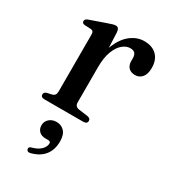

<svg xmlns="http://www.w3.org/2000/svg" viewBox="-181 -568 810 915"><g transform="rotate(30 224.0 -110.5)"><path d="M192 -260Q192 -331 213 -379.8Q234 -428.5 267.5 -453.5Q301 -478.5 338.5 -478.5Q383.5 -478.5 408.2 -453.8Q433 -429 433 -385.5Q433 -351 418.2 -333.5Q403.5 -316 380.5 -316Q357 -316 344.2 -329Q331.5 -342 331.5 -365.5V-382.5Q331 -399 323.2 -407.5Q315.5 -416 297.5 -416Q276 -416 255.5 -398.8Q235 -381.5 222 -347Q209 -312.5 209 -260ZM204 -449.5 209 -330.5V-67.5Q209 -55 214.8 -48.5Q220.5 -42 234 -40L279.5 -34Q289.5 -32.5 294.5 -28.2Q299.5 -24 299.5 -16Q299.5 -8.5 293.8 -4.2Q288 0 277 0H65.5Q54.5 0 49.2 -4.2Q44 -8.5 44 -16Q44 -22 48 -26.2Q52 -30.5 60.5 -33L84.5 -38Q94.5 -40.5 99.5 -47.2Q104.5 -54 104.5 -67V-379Q104.5 -390 100.8 -395Q97 -400 88.5 -401L54.5 -402.5Q46 -403.5 42.5 -407Q39 -410.5 39 -416Q39 -422.5 43.2 -426.8Q47.5 -431 58 -434.5L141 -463.5Q160 -470.5 169.2 -472.8Q178.5 -475 184 -475Q193.5 -475 198 -469Q202.5 -463 204 -449.5ZM163.5 159Q139 159 126.5 146Q114 133 114 114Q114 92 130 78Q146 64 169 64Q195.5 64 212.5 82Q229.5 100 229.5 137Q229.5 182.5 205.8 212.8Q182 243 135.5 255Q126.5 257.5 121.2 255Q116 252.5 114 246.5Q112 241 115.2 236Q118.5 231 126.5 229.5Q148.5 223.5 162.5 214Q176.5 204.5 183.5 193Q190.5 181.5 190.5 170.5Q190.5 159 178 159Z"/></g></svg>

Font: Fraunces 20pt
Style: Regular
Weight: 400
Version: Version 1.000;[b76b70a41]